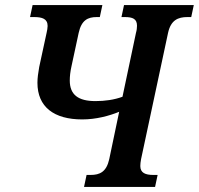

<svg xmlns="http://www.w3.org/2000/svg" viewBox="-20 -734 781 754"><path d="M310 0H589L599 -47H582C551 -47 531 -55 531 -82C531 -89 532 -99 534 -109L640 -605C651 -655 679 -667 716 -667H731L741 -714H467L457 -667H470C501 -667 518 -660 518 -633C518 -625 517 -615 514 -605L461 -354C428 -342 392 -337 355 -337C287 -337 254 -362 254 -418C254 -434 256 -453 261 -475L289 -605C300 -655 325 -667 360 -667H372L382 -714H108L98 -667H114C146 -667 167 -660 167 -632C167 -624 165 -614 163 -605L134 -471C130 -448 127 -428 127 -409C127 -314 192 -265 303 -265C357 -265 409 -279 448 -295L409 -109C398 -59 372 -47 336 -47H320Z"/></svg>

Font: Noto Serif Condensed SemiBold
Style: Italic
Weight: 600
Width: 3
Italic angle: -12°
Designer: Monotype Design Team
Foundry: Monotype Imaging Inc.
Version: Version 2.014